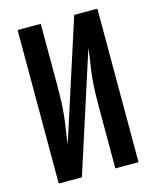

<svg xmlns="http://www.w3.org/2000/svg" viewBox="-111 -812 722 888"><g transform="rotate(-15 250.0 -367.5)"><path d="M59 0V-735H170V-441Q170 -406 169 -371.5Q168 -337 164.5 -302.5Q161 -268 155.5 -233.5Q150 -199 146 -164L330 -735H441V0H330V-294Q330 -329 331 -363.5Q332 -398 335.5 -432.5Q339 -467 344.5 -501.5Q350 -536 354 -571L170 0Z"/></g></svg>

Font: Iosevka SS08 Regular
Style: Bold
Weight: 700
Monospace: yes
Designer: Belleve Invis
Foundry: Belleve Invis
Version: Version 16.3.4; ttfautohint (v1.8.4)